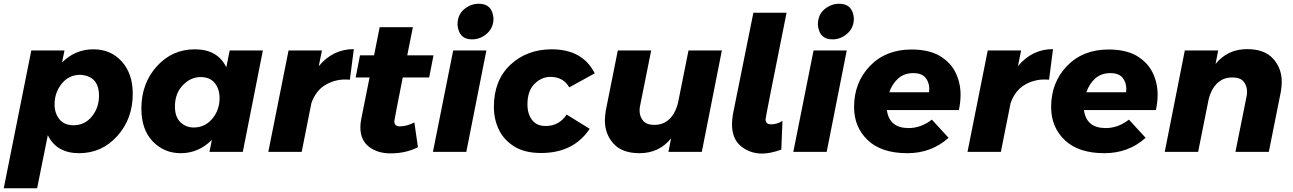

<svg xmlns="http://www.w3.org/2000/svg" viewBox="-40 -810 6894 1024"><path d="M158 194H-20L127 -541H304L291 -477Q361 -547 458 -547Q551 -547 609.5 -482Q668 -417 668 -310Q668 -176 585.5 -84.5Q503 7 382 7Q262 7 215 -89ZM352 -142Q412 -142 450 -189Q488 -236 488 -299Q488 -405 388 -411Q327 -411 289 -363.5Q251 -316 251 -253Q251 -206 277 -174Q303 -142 352 -142Z M924 7Q835 7 774.5 -56Q714 -119 714 -231Q714 -365 796 -456Q878 -547 999 -547Q1121 -547 1167 -451L1185 -541H1362L1255 0H1077L1090 -64Q1019 7 924 7ZM993 -130Q1053 -130 1092 -176.5Q1131 -223 1131 -287Q1131 -335 1105.5 -367Q1080 -399 1030 -399Q977 -399 935 -355.5Q893 -312 893 -242Q893 -186 922.5 -158Q952 -130 993 -130Z M1569 0H1391L1499 -541H1677L1660 -457Q1735 -548 1847 -548L1826 -385L1801 -386Q1744 -386 1694.5 -356.5Q1645 -327 1621 -261Z M2043 8Q1973 8 1927.5 -27.5Q1882 -63 1882 -131Q1882 -152 1886 -172L1931 -397H1857L1880 -515H1955L1985 -665H2162L2132 -515H2272L2249 -397H2108Q2063 -170 2063 -164Q2063 -136 2092 -136Q2129 -136 2170 -157L2189 -25Q2125 8 2043 8Z M2447 0H2269L2377 -541H2554ZM2477 -600Q2407 -600 2400 -678Q2400 -731 2435 -760.5Q2470 -790 2514 -790Q2586 -790 2592 -712Q2592 -662 2557 -631Q2522 -600 2477 -600Z M2846 6Q2760.5 6 2705.5 -27Q2647.5 -62.5 2620.8 -118.2Q2594 -174 2594 -240Q2594 -382 2682 -464.5Q2770 -547 2903 -547Q3067 -547 3132 -419L2996 -344Q2964 -400 2896 -400Q2848 -400 2810.5 -362.5Q2773 -325 2773 -253Q2773 -203 2797.5 -170.5Q2822 -138 2870 -138Q2942 -138 2982 -199L3105 -123Q3019 6 2846 6Z M3371 7Q3278 7 3232 -44Q3186 -95 3186 -168Q3186 -189 3191 -221L3255 -541H3433L3374 -247Q3371 -234 3371 -221Q3371 -190 3389 -167Q3407 -144 3450 -144Q3485.5 -144 3511.2 -160.2Q3537 -176.5 3553.2 -204Q3569.5 -231.5 3577 -266L3632 -541H3810L3703 0H3525L3539 -72Q3475 7 3371 7Z M4025 9Q3960 9 3912 -30Q3864 -69 3864 -148Q3864 -169 3869 -201L3978 -742H4155Q4043 -185 4043 -174Q4043 -147 4073 -147Q4104 -147 4133 -165L4127 -12Q4068 9 4025 9Z M4369 0H4191L4299 -541H4476ZM4399 -600Q4329 -600 4322 -678Q4322 -731 4357 -760.5Q4392 -790 4436 -790Q4508 -790 4514 -712Q4514 -662 4479 -631Q4444 -600 4399 -600Z M4799 7Q4661 7 4588 -62.5Q4515 -132 4515 -239Q4515 -370 4599.5 -458Q4684 -546 4821 -546Q4910.5 -546 4968.5 -514Q5028.5 -479 5055.8 -424Q5083 -369 5083 -305Q5083 -266 5074 -223H4690Q4703 -127 4806 -127Q4872 -127 4930 -172L5019 -75Q4928 7 4799 7ZM4915 -318 4916 -336Q4916 -371 4896 -395.5Q4876 -420 4831 -420Q4782 -420 4750 -391.2Q4718 -362.5 4703 -318Z M5298 0H5120L5228 -541H5406L5389 -457Q5464 -548 5576 -548L5555 -385L5530 -386Q5473 -386 5423.5 -356.5Q5374 -327 5350 -261Z M5850 7Q5712 7 5639 -62.5Q5566 -132 5566 -239Q5566 -370 5650.5 -458Q5735 -546 5872 -546Q5961.5 -546 6019.5 -514Q6079.5 -479 6106.8 -424Q6134 -369 6134 -305Q6134 -266 6125 -223H5741Q5754 -127 5857 -127Q5923 -127 5981 -172L6070 -75Q5979 7 5850 7ZM5966 -318 5967 -336Q5967 -371 5947 -395.5Q5927 -420 5882 -420Q5833 -420 5801 -391.2Q5769 -362.5 5754 -318Z M6727 0H6549L6608 -294Q6611 -307 6611 -320Q6611 -352 6593 -374.5Q6575 -397 6532 -397Q6496.5 -397 6470.8 -380.8Q6445 -364.5 6428.8 -337Q6412.5 -309.5 6405 -275L6350 0H6172L6279 -541H6457L6443 -469Q6507 -548 6611 -548Q6704 -548 6750 -497Q6796 -446 6796 -373Q6796 -352 6791 -320Z"/></svg>

Font: Argentum Novus
Style: Bold Italic
Weight: 700
Designer: Julieta Ulanovsky (font) & Cristiano Sobral (main changes)
Foundry: Julieta Ulanovsky (font) & Cristiano Sobral (main changes)
Version: Version 3.00;November 27, 2020;FontCreator 13.0.0.2655 64-bi